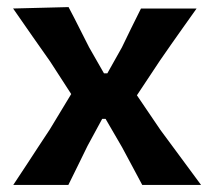

<svg xmlns="http://www.w3.org/2000/svg" viewBox="-20 -522 602 542"><path d="M17.5 0Q40 -34 56.8 -59.5Q73.5 -85 88.5 -108Q103.5 -131 120.5 -156.5L181 -256.5L121.5 -348.5Q95.5 -385.5 72.5 -418.2Q49.5 -451 17 -498L173.5 -502Q190.5 -470 203.8 -443.2Q217 -416.5 231.5 -388.5L273.5 -315H283L324 -388Q338 -417 350.2 -442Q362.5 -467 378 -498H535Q512 -465.5 495.2 -442Q478.5 -418.5 463.8 -397.5Q449 -376.5 431.5 -351L366.5 -253L433 -155Q460 -118.5 485.5 -84Q511 -49.5 547.5 0H381.5Q366.5 -28 353.2 -53Q340 -78 324.5 -106.5L278 -186.5H268.5L227 -110Q212 -79 200 -54.8Q188 -30.5 173 0Z"/></svg>

Font: Commissioner Loud SemiBold
Style: Regular
Weight: 600
Designer: Kostas Bartsokas
Foundry: Kostas Bartsokas
Version: Version 1.000; ttfautohint (v1.8.3)